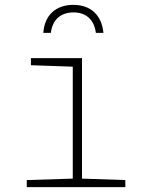

<svg xmlns="http://www.w3.org/2000/svg" viewBox="-20 -769 603 789"><path d="M281 -749C211 -749 163 -708 158 -634H189C195 -687 229 -718 282 -718C335 -718 367 -687 374 -634H405C398 -707 353 -749 281 -749ZM90 0H495V-29L317 -35V-530H107V-501L279 -495V-35L90 -29Z"/></svg>

Font: Noto Sans Mono SemiCondensed ExtraLight
Style: Regular
Weight: 200
Width: 4
Designer: Monotype Design Team
Foundry: Monotype Imaging Inc.
Version: Version 2.014